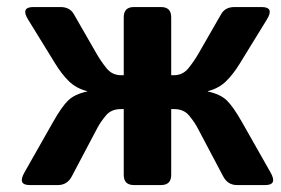

<svg xmlns="http://www.w3.org/2000/svg" viewBox="-20 -533 809 553"><path d="M65.4 0Q29.8 0 50.3 -36.1L132.8 -181.6Q157.7 -225.6 176.3 -243.7Q194.8 -261.7 231 -269.5V-270.5Q199.7 -278.3 178.7 -298.8Q157.7 -319.3 139.2 -349.6L61 -476.6Q38.6 -512.7 76.2 -512.7H154.3Q180.7 -512.7 192.4 -492.7L257.8 -378.9Q271 -356 287.1 -336.2Q303.2 -316.4 328.6 -316.4H336.4V-483.4Q336.4 -512.7 365.7 -512.7H443.8Q473.1 -512.7 473.1 -483.4V-316.4H481Q506.3 -316.4 522.5 -336.2Q538.6 -356 551.8 -378.9L617.2 -492.7Q628.9 -512.7 655.3 -512.7H733.4Q771 -512.7 748.5 -476.6L670.4 -349.6Q651.9 -319.3 630.9 -298.8Q609.9 -278.3 578.6 -270.5V-269.5Q614.7 -261.7 633.3 -243.7Q651.9 -225.6 676.8 -181.6L759.3 -36.1Q779.8 0 744.1 0H662.6Q635.7 0 622.6 -25.4L548.8 -165Q540 -181.6 524.7 -200.2Q509.3 -218.8 481.4 -218.8H473.1V-29.3Q473.1 0 443.8 0H365.7Q336.4 0 336.4 -29.3V-218.8H328.1Q300.3 -218.8 284.9 -200.2Q269.5 -181.6 260.7 -165L187 -25.4Q173.8 0 147 0Z"/></svg>

Font: Istok Web
Style: Bold
Weight: 700
Designer: Andrey V. Panov
Foundry: Andrey V. Panov
Version: Version 1.0.2g